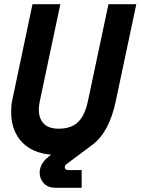

<svg xmlns="http://www.w3.org/2000/svg" viewBox="-20 -720 666 910"><path d="M626 -700 529 -242Q498 -93 417 -33L295 58Q287 64 287 72Q287 86 304 86H367V170H243Q208 170 188 149Q168 128 168 99Q168 79 178 59.5Q188 40 210 23L222 13Q181 10 146 -4.5Q111 -19 86 -44.5Q61 -70 47 -106Q33 -142 33 -187Q33 -203 34 -218.5Q35 -234 40 -254L134 -700H266L169 -242Q167 -231 165.5 -221Q164 -211 164 -201Q164 -158 187.5 -134Q211 -110 258 -110Q318 -110 350.5 -142Q383 -174 397 -242L494 -700Z"/></svg>

Font: Space Mono
Style: Bold Italic
Weight: 700
Italic angle: -12°
Monospace: yes
Designer: Colophon Foundry / Benjamin Critton
Foundry: Colophon Foundry
Version: Version 1.000;PS 1.000;hotconv 1.0.81;makeotf.lib2.5.63406